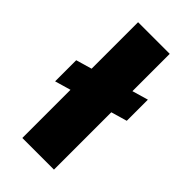

<svg xmlns="http://www.w3.org/2000/svg" viewBox="-238 -836 903 903"><g transform="rotate(45 213.5 -385.0)"><path d="M398.6 -545V-404.5L29.1 -297.4V-437.8ZM318.9 -770V0H108.4V-770Z"/></g></svg>

Font: Unbounded Variable
Style: Regular
Weight: 400
Designer: Luke Prowse, Jean-Baptiste Morizot, Fátima Lázaro, Florian Runge
Foundry: NaN
Version: Version 1.600;FEAKit 1.0